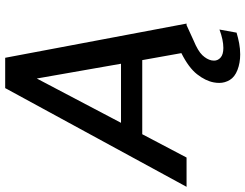

<svg xmlns="http://www.w3.org/2000/svg" viewBox="-141 -617 947 741"><g transform="rotate(-90 332.5 -246.5)"><path d="M-18 0 363 -700H480L612 0H606L547 27Q506 44 490 61Q474 78 470 96Q469 101 469 106Q469 121 481 131.5Q493 142 518 142Q549 142 589 127L577 193Q557 199 536 203Q515 207 493 207Q460 207 433 196.5Q406 186 394.5 167Q383 148 383 126Q383 116 385 105Q391 73 416.5 40.5Q442 8 498 -20L471 -171H185L95 0ZM229 -253H457L400 -578Z"/></g></svg>

Font: Ultramarine Medium
Style: Italic
Weight: 500
Italic angle: -10°
Designer: Colophon Foundry, Jonny Pinhorn
Foundry: Colophon Foundry
Version: Version 1.200; ttfautohint (v1.8.3)